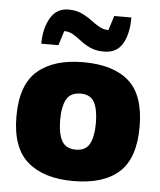

<svg xmlns="http://www.w3.org/2000/svg" viewBox="-51 -738 662 792"><g transform="rotate(5 280.0 -341.5)"><path d="M281 10Q159 10 92 -48Q25 -106 25 -236Q25 -367 92 -424.5Q159 -482 281 -482Q406 -482 470.5 -424.5Q535 -367 535 -236Q535 -106 470.5 -48Q406 10 281 10ZM281 -120Q322 -120 338 -150.5Q354 -181 354 -236Q354 -292 338 -322Q322 -352 281 -352Q239 -352 222.5 -322Q206 -292 206 -236Q206 -181 222.5 -150.5Q239 -120 281 -120ZM361 -533Q328 -533 305 -543.5Q282 -554 264 -568Q246 -582 229 -592.5Q212 -603 191 -603L172 -543H101Q101 -605 126 -649Q151 -693 201 -693Q232 -693 255 -682.5Q278 -672 296.5 -658Q315 -644 333 -633.5Q351 -623 372 -623L391 -683H462Q462 -615 438 -574Q414 -533 361 -533Z"/></g></svg>

Font: Rowdies
Style: Regular
Weight: 400
Designer: Jaikishan Patel
Version: Version 1.000; ttfautohint (v1.8.3)